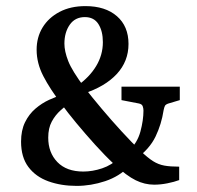

<svg xmlns="http://www.w3.org/2000/svg" viewBox="-20 -599 645 629"><path d="M532 -260Q523 -257 520.5 -252.5Q518 -248 516 -238Q509 -192 489.5 -151.5Q470 -111 425 -78L403 -54Q371 -21 324.5 -5.5Q278 10 231 10Q180 10 138.5 -5Q97 -20 73 -52Q49 -84 49 -135Q49 -172 62 -198.5Q75 -225 96 -243Q117 -261 141 -272Q165 -283 186 -289L233 -318Q273 -346 295 -382.5Q317 -419 317 -461Q317 -497 302.5 -520Q288 -543 258 -543Q226 -543 208.5 -518Q191 -493 191 -456Q191 -431 203.5 -399Q216 -367 257 -312Q281 -281 313 -243Q345 -205 378.5 -168.5Q412 -132 440 -105Q464 -82 481.5 -71Q499 -60 518.5 -56.5Q538 -53 567 -53V-9Q551 -3 528.5 1.5Q506 6 485 6Q454 6 424.5 -8.5Q395 -23 355 -60Q324 -89 291.5 -125Q259 -161 230 -196Q201 -231 183 -256Q144 -307 122 -349.5Q100 -392 100 -436Q100 -477 119.5 -509Q139 -541 175 -560Q211 -579 260 -579Q325 -579 363 -546Q401 -513 401 -455Q401 -398 362.5 -356.5Q324 -315 253 -292L215 -268Q197 -254 179 -238Q161 -222 149.5 -200.5Q138 -179 138 -148Q138 -99 168 -68Q198 -37 253 -37Q283 -37 314.5 -47.5Q346 -58 372 -83L402 -105Q430 -131 440 -168Q450 -205 450 -237Q450 -244 447.5 -251Q445 -258 435 -260L378 -271V-315H569V-271Z"/></svg>

Font: Rasa Medium
Style: Regular
Weight: 500
Designer: Anna Giedrys (Yrsa+Rasa design), David Brezina (Yrsa art-direction, Rasa art-direction, design)
Foundry: Rosetta Type Foundry
Version: Version 2.004